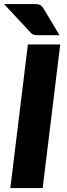

<svg xmlns="http://www.w3.org/2000/svg" viewBox="-24 -954 340 974"><path d="M192.5 0H28.5L117.5 -728.5H281.5ZM144.5 -933.5Q155 -933.5 162.8 -932.8Q170.5 -932 176.5 -929.8Q182.5 -927.5 187.2 -923Q192 -918.5 197 -910.5L278 -775.5H174Q165.5 -775.5 159.5 -775.8Q153.5 -776 148.5 -777.5Q143.5 -779 139.2 -781.8Q135 -784.5 130 -790L-3.5 -933.5Z"/></svg>

Font: Lato ExtraBold
Style: Italic
Weight: 800
Italic angle: -7°
Designer: Lukasz Dziedzic with Adam Twardoch and Botio Nikoltchev
Foundry: tyPoland Lukasz Dziedzic
Version: Version 2.015; 2015-08-06; http://www.latofonts.com/